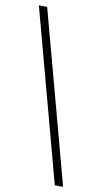

<svg xmlns="http://www.w3.org/2000/svg" viewBox="-96 -806 510 959"><g transform="rotate(10 158.5 -326.5)"><path d="M254.9 109.4 20.5 -761.7H62.5L296.9 109.4Z"/></g></svg>

Font: Inter 20pt ExtraLight
Style: Regular
Weight: 250
Version: Version 4.001;git-66647c0bb